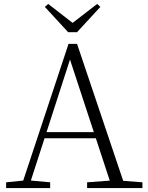

<svg xmlns="http://www.w3.org/2000/svg" viewBox="-20 -952 747 972"><path d="M224 -932 371 -818H324L472 -932L488 -917L370 -789H325L207 -917ZM11 0V-29L109 -39H126L234 -29V0ZM85 0 327 -730H370L616 0H548L324 -682H344L340 -668L124 0ZM192 -252 194 -283H493L495 -252ZM421 0V-29L554 -39H574L701 -29V0Z"/></svg>

Font: Noto Serif KR ExtraLight
Style: Regular
Weight: 200
Designer: Ryoko NISHIZUKA 西塚涼子 (kana & ideographs); Frank Grießhammer (Latin, Greek & Cyrillic); Wenlong ZHANG 张文龙 (bopomofo); San
Foundry: Adobe
Version: Version 2.002-H1;hotconv 1.1.0;makeotfexe 2.6.0